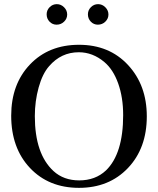

<svg xmlns="http://www.w3.org/2000/svg" viewBox="-20 -892 762 926"><path d="M452 -773Q432 -773 418 -787.5Q404 -802 404 -823Q404 -843 418.5 -857.5Q433 -872 453 -872Q473 -872 488 -857Q503 -842 503 -822Q503 -802 488 -787.5Q473 -773 452 -773ZM253 -773Q233 -773 219 -787.5Q205 -802 205 -823Q205 -843 219.5 -857.5Q234 -872 254 -872Q274 -872 289 -857Q304 -842 304 -822Q304 -802 289 -787.5Q274 -773 253 -773ZM688 -331Q688 -177 597 -81.5Q506 14 361 14Q215 14 124.5 -82Q34 -178 34 -334Q34 -486 124.5 -581Q215 -676 361 -676Q507 -676 597.5 -578.5Q688 -481 688 -331ZM574 -337Q574 -422 550 -489.5Q526 -557 483 -593Q427 -640 360 -640Q275 -640 217 -573Q185 -537 166.5 -470.5Q148 -404 148 -332Q148 -150 238 -67Q287 -22 362 -22Q440 -22 491 -70Q574 -150 574 -337Z"/></svg>

Font: STIX MathJax Latin
Style: Regular
Weight: 400
Designer: MicroPress Inc., with final additions and corrections provided by Coen Hoffman, Elsevier (retired)
Version: Version 1.1.1